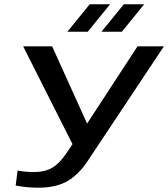

<svg xmlns="http://www.w3.org/2000/svg" viewBox="-20 -865 784 895"><path d="M744 -649H621L386 -289L223 -649H88L318 -193L287 -147C266 -117 246 -96 223 -83C202 -70 173 -63 137 -63C113 -63 87 -65 62 -70L53 0C90 7 125 10 157 10C215 10 261 -1 297 -22C331 -43 362 -74 389 -115ZM389 -717 493 -845H398L294 -717ZM548 -717 652 -845H557L453 -717Z"/></svg>

Font: Gamestation Extended
Style: Italic
Weight: 400
Width: 7
Designer: Jonas Hecksher
Foundry: Jonas Hecksher, Playtypeª, e-types AS
Version: Version 1.003